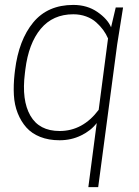

<svg xmlns="http://www.w3.org/2000/svg" viewBox="-20 -560 565 780"><path d="M338.9 200.2 373 -60.1Q349.6 -29.3 309.6 -9.8Q269.5 9.8 222.2 9.8Q177.7 9.8 143.3 -3.9Q108.9 -17.6 87.2 -42Q65.4 -66.4 52 -100.1Q38.6 -133.8 36.4 -173.8Q34.2 -213.9 39.1 -258.8L41 -274.9Q56.2 -397.5 115 -468.8Q173.8 -540 277.8 -540Q334 -540 375.5 -511.5Q417 -482.9 431.2 -449.2L450.2 -529.8H480L456.1 -379.9L378.9 200.2ZM380.9 -113.8 418.9 -403.8Q411.1 -421.9 399.4 -438Q387.7 -454.1 370.8 -469.2Q354 -484.4 329.8 -493.2Q305.7 -502 277.8 -502Q194.8 -502 145.5 -442.9Q96.2 -383.8 83 -277.8L81.1 -262.2Q67.4 -152.8 103.3 -90.3Q139.2 -27.8 222.2 -27.8Q316.4 -27.8 380.9 -113.8Z"/></svg>

Font: Cooper Hewitt
Style: Light Italic
Weight: 704
Designer: Village Type and Design LLC
Foundry: Cooper Hewitt Smithsonian Design Museum
Version: 1.000